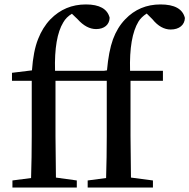

<svg xmlns="http://www.w3.org/2000/svg" viewBox="-20 -845 853 865"><path d="M326 0V-32L232 -45C231 -128 230 -190 230 -232V-481H461V-232C461 -169 460 -106 458 -43L375 -32V0H669V-32L570 -45C569 -128 568 -190 568 -232V-481H714V-526H566C563 -628 576 -702 604 -748C612 -761 624 -773 641 -784L667 -758C692 -727 720 -712 749 -712C788 -712 812 -733 813 -764C803 -805 766 -825 703 -825C640 -825 587 -803 544 -758C520 -733 502 -703 489 -668C476 -632 467 -585 462 -528L448 -526H228C225 -627 238 -700 265 -744C274 -760 287 -773 304 -783L330 -758C356 -729 384 -714 413 -714C450 -714 473 -734 474 -765C464 -805 428 -825 367 -825C304 -825 251 -803 207 -758C183 -733 165 -703 152 -670C137 -633 128 -585 124 -528L34 -517V-481H123V-232C123 -169 122 -106 120 -43L36 -32V0Z"/></svg>

Font: AllPunType SemiBold
Style: Regular
Weight: 600
Version: 1.0